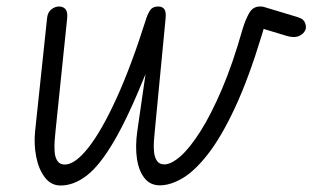

<svg xmlns="http://www.w3.org/2000/svg" viewBox="-20 -561 962 591"><path d="M166.5 10Q137 10 118 -15Q99 -40 91.5 -78.2Q84 -116.5 88 -156.5L125 -506Q127 -523.5 138.2 -532.2Q149.5 -541 161.5 -541Q175 -541 182 -532.2Q189 -523.5 186.5 -502.5L151 -158.5Q149.5 -145 148.2 -127.5Q147 -110 148.2 -93.2Q149.5 -76.5 156.8 -65.5Q164 -54.5 179.5 -54.5Q211 -54.5 252 -106.5Q293 -158.5 338.8 -258.8Q384.5 -359 430 -503.5Q435 -519 442.5 -530Q450 -541 467 -541Q480 -541 486 -532.5Q492 -524 489.5 -502L456.5 -158Q455 -144.5 453.8 -127Q452.5 -109.5 454.2 -93Q456 -76.5 463.2 -65.8Q470.5 -55 486 -55Q507 -55 535.8 -80.2Q564.5 -105.5 597.2 -157.2Q630 -209 663.5 -287.5Q697 -366 727 -472.5Q735.5 -500.5 747 -520.8Q758.5 -541 780.5 -541Q786 -541 789.2 -540.5Q792.5 -540 799.5 -537.5L894 -509Q907 -505 912 -500.5Q917 -496 919 -490.5Q923.5 -478.5 920.5 -470.2Q917.5 -462 910 -456Q900 -448 888 -447.2Q876 -446.5 862.5 -450.5L791.5 -472Q790 -467.5 788.8 -462.8Q787.5 -458 786 -453.5Q745 -318.5 703 -228.8Q661 -139 620.2 -86.8Q579.5 -34.5 542 -12.5Q504.5 9.5 472 9.5Q442.5 9.5 424.8 -12.8Q407 -35 401.5 -72.8Q396 -110.5 402.5 -156.5L428 -333Q375 -201.5 331.2 -126.8Q287.5 -52 247.5 -21Q207.5 10 166.5 10Z"/></svg>

Font: Edu NSW ACT Hand Pre
Style: Regular
Weight: 400
Designer: Tina and Corey Anderson, Eben Sorkin, Mirko Velimirovic
Foundry: Sorkin Type Co.
Version: Version 2.000